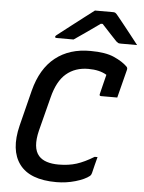

<svg xmlns="http://www.w3.org/2000/svg" viewBox="-62 -994 796 1063"><g transform="rotate(5 335.5 -462.5)"><path d="M291 20Q144 20 86 -58Q28 -136 62 -274L112 -473Q144 -597 222.5 -659Q301 -721 418 -720Q501 -720 549 -698.5Q597 -677 623 -651Q630 -644 627 -633Q618 -599 607.5 -556.5Q597 -514 587 -476H497Q486 -476 489 -487Q495 -512 501.5 -538Q508 -564 516 -596Q477 -620 414 -620Q341 -620 291.5 -578Q242 -536 219 -443L171 -256Q147 -158 185 -115Q202 -96 230 -87Q258 -78 295 -78Q351 -78 395 -92Q439 -106 491 -138H507Q501 -114 495 -92Q489 -70 484 -47Q481 -36 475 -31Q449 -10 397.5 5Q346 20 291 20ZM422 -945H524Q531 -945 536 -942Q541 -939 552 -925Q561 -914 581.5 -888.5Q602 -863 626 -832.5Q650 -802 671 -775H582Q570 -775 566 -777Q562 -779 555 -785Q543 -797 522.5 -819.5Q502 -842 471 -875H461Q416 -843 381 -818.5Q346 -794 318 -775H225Q214 -775 215 -782Q216 -786 221 -790Q226 -794 244 -808Q266 -825 299.5 -851Q333 -877 367 -903Q401 -929 422 -945Z"/></g></svg>

Font: Recursive Sn Lnr St Med
Style: Italic
Weight: 500
Italic angle: -15°
Version: Version 1.079;hotconv 1.0.112;makeotfexe 2.5.65598; ttfautoh